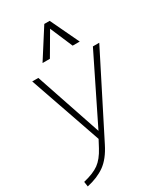

<svg xmlns="http://www.w3.org/2000/svg" viewBox="-241 -859 1002 1176"><g transform="rotate(-30 260.0 -270.5)"><path d="M516 -500 234 57Q194 137 142 174Q90 211 15 227L10 192Q82 175 120.5 147Q159 119 191 59L218 8L42 -500H85L242 -35L471 -500ZM153 -566 282 -768H320L416 -566H366L298 -725L205 -566Z"/></g></svg>

Font: Muli ExtraLight
Style: Italic
Weight: 275
Italic angle: -4.541°
Designer: Vernon Adams
Foundry: Vernon Adams
Version: Version 2.001